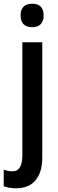

<svg xmlns="http://www.w3.org/2000/svg" viewBox="-53 -766 312 1026"><path d="M33.2 240.2Q14.2 240.2 -2.9 237.3Q-20 234.4 -33.2 229V140.6Q-20.5 145 -9 147.2Q2.4 149.4 13.7 149.4Q38.6 149.4 51.3 130.9Q66.4 109.9 66.4 64V-540H172.9V75.7Q172.9 154.8 136.7 197.5Q100.6 240.2 33.2 240.2ZM119.1 -620.6Q88.9 -620.6 73 -636.5Q57.1 -652.3 57.1 -683.6Q57.1 -714.8 72.8 -730.5Q88.4 -746.1 119.1 -746.1Q149.4 -746.1 164.8 -730.2Q180.2 -714.4 180.2 -683.6Q180.2 -652.8 164.3 -636.7Q148.4 -620.6 119.1 -620.6Z"/></svg>

Font: Open Sans
Style: Regular
Weight: 600
Width: 3
Foundry: Ascender Corporation
Version: Version 1.000